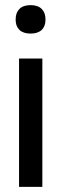

<svg xmlns="http://www.w3.org/2000/svg" viewBox="-20 -728 238 748"><path d="M54.2 -500H145V0H54.2ZM41 -650.9V-652.8Q41 -678.7 55.9 -693.4Q70.8 -708 99.1 -708Q127.4 -708 142.3 -693.4Q157.2 -678.7 157.2 -652.8V-650.9Q157.2 -625.5 142.3 -611.3Q127.4 -597.2 99.1 -597.2Q70.8 -597.2 55.9 -611.3Q41 -625.5 41 -650.9Z"/></svg>

Font: LT Wave Text
Style: Regular
Weight: 400
Designer: Daniel Lyons
Version: Version 2.5 (Glyphs App)